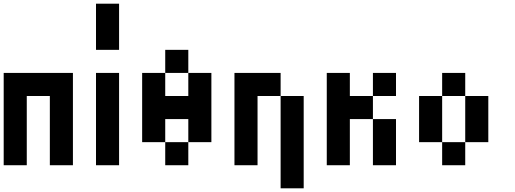

<svg xmlns="http://www.w3.org/2000/svg" viewBox="-20 -895 2790 1040"><path d="M125 0H0V-500H375V0H250V-375H125Z M625 -625H500V-875H625ZM625 0H500V-500H625Z M875 -500V-625H1000V-500ZM875 -125H750V-500H875V-375H1000V-500H1125V-125H1000V-250H875ZM1000 -125V0H875V-125Z M1375 0H1250V-500H1500V-375H1375ZM1625 125H1500V-375H1625Z M1875 0H1750V-500H1875V-375H2000V-250H1875ZM2000 -375V-500H2125V-375ZM2125 0H2000V-250H2125Z M2375 -375V-500H2500V-375ZM2375 -125H2250V-375H2375ZM2625 -125H2500V-375H2625ZM2500 -125V0H2375V-125Z"/></svg>

Font: Tiny5
Style: Regular
Weight: 400
Designer: Stefan Schmidt
Foundry: Made with Bits'n'Picas by Kreative Software
Version: Version 1.002; ttfautohint (v1.8.4.7-5d5b)